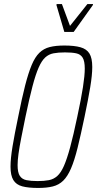

<svg xmlns="http://www.w3.org/2000/svg" viewBox="-20 -921 480 949"><path d="M169 8Q120 8 90 0Q60 -8 46 -31Q32 -54 32 -97Q32 -137 42 -197.5Q52 -258 70 -344Q88 -435 104 -497.5Q120 -560 136.5 -599.5Q153 -639 174.5 -660Q196 -681 226 -688.5Q256 -696 298 -696Q347 -696 377.5 -687.5Q408 -679 422 -656.5Q436 -634 436 -590Q436 -550 426 -490Q416 -430 398 -344Q379 -253 363.5 -190.5Q348 -128 331 -88.5Q314 -49 292.5 -28Q271 -7 241 0.5Q211 8 169 8ZM166 -26Q198 -26 221.5 -30.5Q245 -35 263 -51Q281 -67 296 -101Q311 -135 327 -194Q343 -253 362 -344Q381 -432 390 -490Q399 -548 399 -582Q399 -619 388.5 -636Q378 -653 356.5 -657.5Q335 -662 301 -662Q268 -662 244.5 -657.5Q221 -653 203.5 -637Q186 -621 171 -587Q156 -553 140.5 -494Q125 -435 106 -344Q94 -285 85 -239.5Q76 -194 71.5 -161Q67 -128 67 -105Q67 -68 78 -51.5Q89 -35 111 -30.5Q133 -26 166 -26ZM298 -763 259 -896 260 -901H286L326 -793L412 -901H440L439 -896L344 -763Z"/></svg>

Font: Saira Condensed Thin
Style: Italic
Weight: 250
Width: 3
Italic angle: -12°
Designer: Hector Gatti with collaboration of the Omnibus-Type team
Foundry: Omnibus-Type
Version: Version 1.101